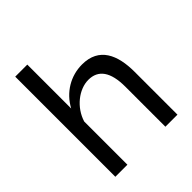

<svg xmlns="http://www.w3.org/2000/svg" viewBox="-200 -860 990 990"><g transform="rotate(-45 295.0 -365.0)"><path d="M524 -312C524 -436 483 -531 359 -531C275 -531 200 -486 159 -410V-730H71V0H159V-315C183 -394 257 -452 326 -452C398 -452 436 -400 436 -292V0H524Z"/></g></svg>

Font: Raleway Med
Style: Regular
Weight: 500
Designer: Matt McInerney, Pablo Impallari, Rodrigo Fuenzalida
Foundry: Matt McInerney, Pablo Impallari, Rodrigo Fuenzalida
Version: Version 3.00 July 28, 2015